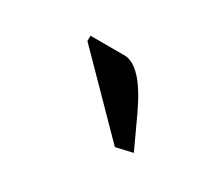

<svg xmlns="http://www.w3.org/2000/svg" viewBox="-42 -748 317 276"><g transform="rotate(30 116.5 -610.5)"><path d="M48.8 -662.1V-670.9H105Q133.3 -670.9 162.1 -609.9L187 -556.2L159.2 -549.8Z"/></g></svg>

Font: Resagokr
Style: Regular
Weight: 500
Designer: gluk
Foundry: gluk
Version: Version 0.95